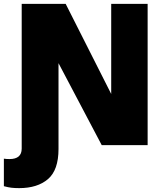

<svg xmlns="http://www.w3.org/2000/svg" viewBox="-33 -749 845 991"><path d="M66 222Q43 222 26 220Q9 218 -13 212V70Q-7 71 0.5 71.5Q8 72 16 72Q79 72 79 18V-729H306L541 -264V-729H729V0H492L269 -423V20Q269 129 214.5 175.5Q160 222 66 222Z"/></svg>

Font: BDO Grotesk Black
Style: Regular
Weight: 900
Designer: Deni Anggara
Foundry: Lokal Container
Version: Version 2.000